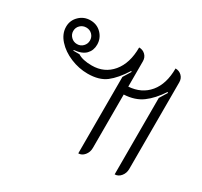

<svg xmlns="http://www.w3.org/2000/svg" viewBox="-128 -765 996 946"><g transform="rotate(30 370.0 -292.0)"><path d="M139 -589Q177 -589 202 -563Q227 -537 227 -501Q227 -468 206 -446.5Q185 -425 140 -421V-417H175Q202 -399 255 -399Q326 -399 369.5 -451Q413 -503 413 -593Q434 -593 448.5 -579Q463 -565 463 -543V-399Q536 -404 578 -454.5Q620 -505 620 -593Q641 -593 655.5 -579Q670 -565 670 -543V-50Q670 -26 655.5 -8.5Q641 9 621 9V-426Q618 -421 648 -470L644 -473Q608 -418 566.5 -387.5Q525 -357 463 -354V-50Q463 -26 448.5 -8.5Q434 9 414 9V-426Q420 -435 441 -470L437 -473Q399 -413 360.5 -383.5Q322 -354 257 -354Q207 -354 159 -374Q111 -394 80.5 -428Q50 -462 50 -502Q50 -538 76 -563.5Q102 -589 139 -589ZM139 -454Q159 -454 172.5 -468Q186 -482 186 -501Q186 -521 172.5 -534.5Q159 -548 139 -548Q119 -548 105 -534.5Q91 -521 91 -501Q91 -482 105 -468Q119 -454 139 -454Z"/></g></svg>

Font: K2D Thin
Style: Regular
Weight: 100
Designer: Katatrad Aksorn Co.,Ltd.
Foundry: Cadson Demak Co.,Ltd.
Version: Version 1.000; ttfautohint (v1.6)